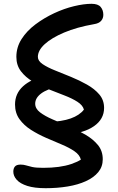

<svg xmlns="http://www.w3.org/2000/svg" viewBox="-20 -730 618 1009"><path d="M330 -24 233 -89Q305 -91 351.5 -107.5Q398 -124 421 -154Q415 -177 387 -195Q359 -213 318.5 -228.5Q278 -244 234 -261.5Q190 -279 152 -301.5Q114 -324 90 -355.5Q66 -387 66 -431Q66 -482 93.5 -525Q121 -568 166.5 -602Q212 -636 264.5 -660.5Q317 -685 369 -697.5Q421 -710 461 -710Q495 -710 509 -693.5Q523 -677 523 -652Q523 -634 511.5 -620.5Q500 -607 474 -603Q383 -587 317 -559Q251 -531 215 -498Q179 -465 179 -431Q179 -410 204 -393Q229 -376 269 -360Q309 -344 353 -326Q397 -308 437 -285.5Q477 -263 502 -233.5Q527 -204 527 -163Q527 -104 474 -67Q421 -30 330 -24ZM220 259Q161 259 123.5 247Q86 235 68 215Q50 195 50 172Q50 155 58.5 145Q67 135 88 135Q104 135 116.5 139Q129 143 149 147.5Q169 152 207 152Q251 152 288 147Q325 142 354.5 132Q384 122 405 109Q399 84 371.5 65Q344 46 304.5 29.5Q265 13 222.5 -5.5Q180 -24 143 -47.5Q106 -71 82.5 -103.5Q59 -136 59 -181Q59 -238 101 -276.5Q143 -315 221 -332L295 -278Q227 -262 196 -238.5Q165 -215 165 -185Q165 -159 190.5 -139.5Q216 -120 256.5 -102.5Q297 -85 342.5 -65.5Q388 -46 428.5 -22.5Q469 1 494.5 32Q520 63 520 107Q520 146 496.5 174.5Q473 203 431.5 222Q390 241 335.5 250Q281 259 220 259Z"/></svg>

Font: Shantell Sans Medium
Style: Regular
Weight: 500
Designer: Stephen Nixon, Anya Danilova, Shantell Martin
Foundry: Arrow Type
Version: Version 1.011;[c5ecc13dd]